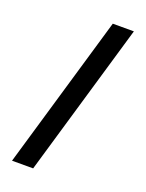

<svg xmlns="http://www.w3.org/2000/svg" viewBox="-166 -876 810 1065"><g transform="rotate(20 239.0 -343.5)"><path d="M309.1 -795.9 43.9 109.4H168.5L433.6 -795.9Z"/></g></svg>

Font: Faust Sans Bold
Style: Regular
Weight: 700
Designer: Andreas Faust
Version: Version 1.003;Glyphs 3.1.2 (3151)